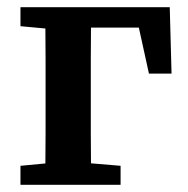

<svg xmlns="http://www.w3.org/2000/svg" viewBox="-20 -515 524 535"><path d="M106 0Q106 -30 106.5 -67.5Q107 -105 107 -144Q107 -183 107 -218V-277Q107 -312 107 -351Q107 -390 106.5 -427.5Q106 -465 106 -495H234Q234 -465 233.5 -427.5Q233 -390 233 -351Q233 -312 233 -277V-218Q233 -183 233 -144Q233 -105 233.5 -67.5Q234 -30 234 0ZM195 -438V-495H453L458 -310H395L357 -483L412 -438ZM37 0V-53L143 -63H197L316 -53V0ZM37 -442V-495H164V-432H145Z"/></svg>

Font: Source Serif 4 SemiBold
Style: Regular
Weight: 600
Designer: Frank Grießhammer
Foundry: Adobe Systems Incorporated
Version: Version 4.004;hotconv 1.0.116;makeotfexe 2.5.65601